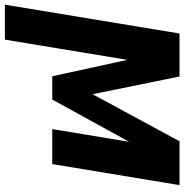

<svg xmlns="http://www.w3.org/2000/svg" viewBox="-24 -582 789 823"><g transform="rotate(90 370.5 -170.5)"><path d="M362.9 -172.9 286.9 -545.5H102.6L-21 203.1H128.9L215.6 -321.7L285.9 0H385.7L566.8 -329.5L512.4 0H662.3L752.5 -545.5H564.6Z"/></g></svg>

Font: Magic Ui Pro
Style: Bold Italic
Weight: 700
Italic angle: -9.39999°
Designer: Stefan Endress, Andreas Faust
Version: Version 1.000;FEAKit 1.0